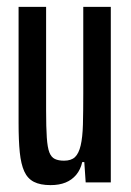

<svg xmlns="http://www.w3.org/2000/svg" viewBox="-20 -530 380 558"><path d="M127 8Q97 8 78.5 -1.5Q60 -11 50.5 -32Q41 -53 37.5 -87Q34 -121 34 -173V-510H114V-209Q114 -160 116 -130.5Q118 -101 123.5 -87Q129 -73 139.5 -68Q150 -63 166 -63Q187 -63 198 -73.5Q209 -84 214.5 -107.5Q220 -131 221 -168Q222 -205 222 -258V-510H302V0H229L225 -59H219Q214 -37 201.5 -22Q189 -7 170.5 0.5Q152 8 127 8Z"/></svg>

Font: Saira UltraCondensed SemiBold
Style: Regular
Weight: 600
Width: 1
Designer: Hector Gatti with collaboration of the Omnibus-Type team
Foundry: Omnibus-Type
Version: Version 1.101